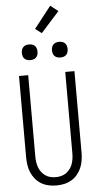

<svg xmlns="http://www.w3.org/2000/svg" viewBox="-72 -1221 645 1270"><g transform="rotate(-5 250.0 -586.0)"><path d="M250 8Q224 8 198.5 2.5Q173 -3 150.5 -16Q128 -29 111 -49.5Q94 -70 84 -93.5Q74 -117 70 -143Q66 -169 66 -195V-735H127V-195Q127 -177 129.5 -159Q132 -141 138 -124Q144 -107 155 -92Q166 -77 181 -66.5Q196 -56 214 -51.5Q232 -47 250 -47Q268 -47 286 -51.5Q304 -56 319 -66.5Q334 -77 345 -92Q356 -107 362 -124Q368 -141 370.5 -159Q373 -177 373 -195V-735H434V-195Q434 -169 430 -143Q426 -117 416 -93.5Q406 -70 389 -49.5Q372 -29 349.5 -16Q327 -3 301.5 2.5Q276 8 250 8ZM350 -833Q339 -833 329 -836Q319 -839 311.5 -846.5Q304 -854 301 -864Q298 -874 298 -885Q298 -896 301 -906Q304 -916 311.5 -923.5Q319 -931 329 -934Q339 -937 350 -937Q361 -937 371 -934Q381 -931 388.5 -923.5Q396 -916 399 -906Q402 -896 402 -885Q402 -874 399 -864Q396 -854 388.5 -846.5Q381 -839 371 -836Q361 -833 350 -833ZM150 -833Q139 -833 129 -836Q119 -839 111.5 -846.5Q104 -854 101 -864Q98 -874 98 -885Q98 -896 101 -906Q104 -916 111.5 -923.5Q119 -931 129 -934Q139 -937 150 -937Q161 -937 171 -934Q181 -931 188.5 -923.5Q196 -916 199 -906Q202 -896 202 -885Q202 -874 199 -864Q196 -854 188.5 -846.5Q181 -839 171 -836Q161 -833 150 -833ZM241 -1004 199 -1036 312 -1180 363 -1140Z"/></g></svg>

Font: Iosevka Curly Light
Style: Regular
Weight: 300
Monospace: yes
Designer: Belleve Invis
Foundry: Belleve Invis
Version: Version 22.1.2; ttfautohint (v1.8.4)